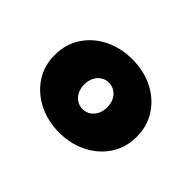

<svg xmlns="http://www.w3.org/2000/svg" viewBox="-79 -984 626 626"><g transform="rotate(45 233.5 -671.0)"><path d="M233 -502Q179.5 -502 136.8 -523.8Q94 -545.5 69 -583.5Q44 -621.5 44 -671Q44 -720.5 69 -758.8Q94 -797 136.8 -818.5Q179.5 -840 233 -840Q286.5 -840 329.2 -818.5Q372 -797 397 -758.8Q422 -720.5 422 -671Q422 -621.5 397 -583.5Q372 -545.5 329.2 -523.8Q286.5 -502 233 -502ZM233 -610Q248 -610 260 -617.8Q272 -625.5 279 -639.2Q286 -653 286 -671Q286 -689 279 -702.8Q272 -716.5 260 -724.2Q248 -732 233 -732Q218 -732 206 -724.2Q194 -716.5 187 -702.8Q180 -689 180 -671Q180 -653 187 -639.2Q194 -625.5 206 -617.8Q218 -610 233 -610Z"/></g></svg>

Font: Spartan Thin Black
Style: Regular
Weight: 900
Version: Version 1.004